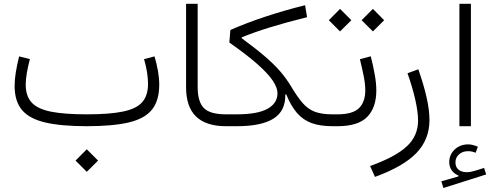

<svg xmlns="http://www.w3.org/2000/svg" viewBox="-20 -654 2553 995"><path d="M371.6 178.2 429.7 119.6 488.3 178.2 429.7 236.3ZM780.8 -361.8Q792 -323.7 798.6 -286.6Q805.2 -249.5 805.2 -215.3Q805.2 -132.8 767.6 -85.9Q730 -39.1 647.5 -19.5Q564.9 0 430.2 0Q296.9 0 214.4 -19.3Q131.8 -38.6 93.8 -84.2Q55.7 -129.9 55.7 -209.5Q55.7 -241.2 62 -280Q68.4 -318.8 79.1 -361.8L134.8 -347.7Q125 -310.1 119.1 -276.1Q113.3 -242.2 113.3 -215.3Q113.3 -156.7 143.8 -123Q174.3 -89.4 243.7 -75.4Q313 -61.5 430.2 -61.5Q549.8 -61.5 618.9 -76.2Q688 -90.8 717.5 -125.2Q747.1 -159.7 747.1 -218.8Q747.1 -276.4 726.6 -347.7Z M944.3 -634.3H1004.4V-202.1Q1004.4 -127.4 1036.1 -94.5Q1067.9 -61.5 1150.9 -61.5H1151.4V0H1150.9Q944.3 0 944.3 -201.2Z M1458.5 -164.6Q1460.4 -79.1 1397.7 -39.6Q1335 0 1207.5 0H1151.4Q1138.7 0 1138.7 -30.8Q1138.7 -61.5 1151.4 -61.5H1206.5Q1314.9 -61.5 1366.5 -90.3Q1418 -119.1 1418 -170.9Q1418 -199.2 1394 -235.4Q1370.1 -271.5 1315.7 -320.1Q1261.2 -368.7 1168.5 -433.6L1173.8 -498.5Q1255.4 -534.7 1355 -567.6Q1454.6 -600.6 1561 -627L1571.3 -564.9Q1462.9 -538.1 1379.2 -512.2Q1295.4 -486.3 1232.4 -460.4V-456.1Q1306.2 -401.9 1353.5 -361.1Q1400.9 -320.3 1432.1 -284.2Q1463.4 -248 1488.3 -206.5Q1521 -151.4 1548.8 -119.6Q1576.7 -87.9 1612.1 -74.7Q1647.5 -61.5 1702.1 -61.5H1702.6V0H1702.1Q1639.2 0 1595 -16.1Q1550.8 -32.2 1519.3 -68.4Q1487.8 -104.5 1463.4 -164.6Z M1901.4 -362.3Q1914.1 -312 1922.1 -267.3Q1930.2 -222.7 1930.2 -185.5Q1930.2 -96.7 1883.1 -48.3Q1835.9 0 1729.5 0H1702.6Q1689.9 0 1689.9 -30.8Q1689.9 -61.5 1702.6 -61.5H1729.5Q1807.6 -61.5 1840.3 -93.5Q1873 -125.5 1873 -186Q1873 -217.8 1865 -258.5Q1856.9 -299.3 1845.2 -347.2ZM1684.1 -549.3 1742.2 -607.9 1800.8 -549.3 1742.2 -491.2ZM1854 -549.3 1912.6 -607.9 1970.7 -549.3 1912.6 -491.2Z M2091.8 -274.4 2147.9 -294.9Q2175.8 -215.3 2190.7 -149.4Q2205.6 -83.5 2205.6 -31.7Q2205.6 68.4 2138.2 138.7Q2070.8 209 1923.3 262.7L1897.9 206.5Q2029.3 159.2 2087.9 104.7Q2146.5 50.3 2146.5 -28.8Q2146.5 -73.7 2132.1 -137.5Q2117.7 -201.2 2091.8 -274.4Z M2456.5 106.4 2444.8 137.7Q2436 133.8 2426.5 131.6Q2417 129.4 2406.2 129.4Q2377.4 129.4 2358.9 145.8Q2340.3 162.1 2340.3 188Q2340.3 211.9 2356.2 225.1Q2372.1 238.3 2398.4 238.3Q2418 238.3 2439.9 231.4L2488.8 216.3L2499.5 250L2277.8 320.3L2267.1 285.6L2355.5 260.3V255.4Q2334 247.1 2321 228.8Q2308.1 210.4 2308.1 186.5Q2308.1 147.5 2336.2 120.8Q2364.3 94.2 2406.7 94.2Q2419.4 94.2 2431.9 97.7Q2444.3 101.1 2456.5 106.4ZM2420.4 0H2360.8V-634.3H2420.4Z"/></svg>

Font: Estedad-FD Light
Style: Regular
Weight: 300
Designer: Amin Abedi
Version: Version 7.3